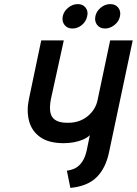

<svg xmlns="http://www.w3.org/2000/svg" viewBox="-20 -897 667 936"><path d="M359 -877Q334 -877 312.5 -859.5Q291 -842 286 -818Q281 -793 294.5 -775.5Q308 -758 333 -758Q359 -758 379.5 -775.5Q400 -793 405 -818Q411 -842 397.5 -859.5Q384 -877 359 -877ZM517 -877Q492 -877 471 -859.5Q450 -842 445 -818Q440 -793 453.5 -775.5Q467 -758 492 -758Q517 -758 538.5 -775.5Q560 -793 565 -818Q570 -842 556.5 -859.5Q543 -877 517 -877ZM512 -157 627 -700H517L455 -406Q450 -384 438 -365Q426 -346 408.5 -331.5Q391 -317 370.5 -309Q350 -301 327 -299Q282 -296 257.5 -307.5Q233 -319 226.5 -345Q220 -371 228 -413L291 -700H181L121 -414Q109 -357 121.5 -308Q134 -259 175.5 -229Q217 -199 291 -199Q316 -199 340.5 -203.5Q365 -208 385.5 -217Q406 -226 418 -238L403 -165Q397 -138 387.5 -120Q378 -102 365.5 -90.5Q353 -79 338 -73Q323 -67 306 -65L323 19Q407 11 451.5 -33.5Q496 -78 512 -157Z"/></svg>

Font: Advent Pro
Style: Italic
Weight: 400
Italic angle: -12°
Designer: VivaRado, Andreas Kalpakidis
Foundry: VivaRado, Andreas Kalpakidis
Version: Version 3.000